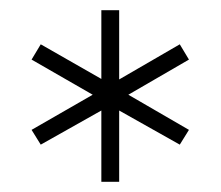

<svg xmlns="http://www.w3.org/2000/svg" viewBox="-20 -696 434 377"><path d="M179 -339V-479L60 -412L42 -441L162 -510L42 -579L60 -609L179 -541V-676H214V-540L333 -609L351 -579L232 -510L351 -441L333 -412L214 -479V-339Z"/></svg>

Font: Junicode
Style: Regular
Weight: 400
Designer: Peter S. Baker
Version: Version 2.100; ttfautohint (v1.8.4)